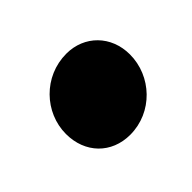

<svg xmlns="http://www.w3.org/2000/svg" viewBox="-62 -489 363 363"><g transform="rotate(-45 120.0 -307.0)"><path d="M114 -210C174 -210 221 -260 221 -318C221 -368 185 -404 137 -404C76 -404 29 -354 29 -297C29 -246 64 -210 114 -210Z"/></g></svg>

Font: Fira Sans ExtraBold
Style: Italic
Weight: 800
Italic angle: -8°
Designer: bBox Type GmbH & Carrois Corporate GbR & Edenspiekermann AG
Foundry: bBox Type GmbH & Carrois Corporate GbR & Edenspiekermann AG
Version: Version 4.301;PS 004.301;hotconv 1.0.88;makeotf.lib2.5.64775